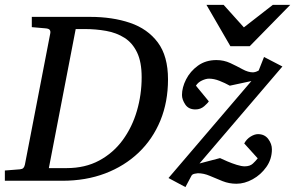

<svg xmlns="http://www.w3.org/2000/svg" viewBox="-35 -740 1208 786"><path d="M-15.1 0V-42L46.9 -46.9Q56.6 -47.9 60.8 -52.5Q64.9 -57.1 66.9 -65.9L170.9 -604Q172.4 -612.3 168.5 -617.7Q164.6 -623 150.9 -624L95.2 -628.9V-670.9H334Q425.3 -670.9 497.3 -646.5Q569.3 -622.1 611.1 -566.2Q652.8 -510.3 652.8 -415Q652.8 -322.8 621.6 -246.6Q590.3 -170.4 532.5 -115.2Q474.6 -60.1 395.5 -30Q316.4 0 220.2 0ZM165 -51.8H237.8Q313.5 -51.8 371.1 -82.8Q428.7 -113.8 467.3 -166.5Q505.9 -219.2 525.4 -285.9Q544.9 -352.5 544.9 -423.8Q544.9 -486.3 526.1 -525.4Q507.3 -564.5 474.6 -585.2Q441.9 -606 399.7 -613.5Q357.4 -621.1 311 -621.1H274.9ZM1121.1 -467.8 781.7 -70.8 865.7 -92.8Q877 -87.4 895.8 -79.3Q914.6 -71.3 934.1 -65.2Q953.6 -59.1 966.8 -59.1Q988.3 -59.1 1000.2 -70.3Q1012.2 -81.5 1020 -91.8L964.8 -152.8Q974.6 -170.9 991 -180.9Q1007.3 -190.9 1021 -190.9Q1048.3 -190.9 1063.2 -170.9Q1078.1 -150.9 1078.1 -128.9Q1078.1 -88.4 1055.4 -56.4Q1032.7 -24.4 999.3 -6.1Q965.8 12.2 933.1 12.2Q902.8 12.2 876 1.5Q849.1 -9.3 824.2 -20Q799.3 -30.8 774.9 -30.8Q771.5 -30.8 762 -28.8Q752.4 -26.9 749 -21L724.1 25.9L654.8 -11.2L994.1 -408.2L905.8 -389.2Q885.7 -400.4 863.3 -409.2Q840.8 -418 820.8 -418Q808.1 -418 791.7 -410.4Q775.4 -402.8 767.1 -389.2L819.8 -325.2Q816.4 -318.8 801.3 -305.4Q786.1 -292 765.1 -292Q736.8 -292 723.4 -312.3Q710 -332.5 710 -351.1Q710 -381.8 726.8 -415Q743.7 -448.2 775.4 -471.2Q807.1 -494.1 851.1 -494.1Q881.3 -494.1 908 -481.7Q934.6 -469.2 957.8 -456.5Q981 -443.8 1001 -443.8Q1003.9 -443.8 1009.3 -445.1Q1014.6 -446.3 1023.9 -451.2L1045.9 -506.8ZM1153.3 -720.2 987.3 -550.8H908.2L810.1 -720.2H880.4L963.4 -627.9L1082 -720.2Z"/></svg>

Font: Charis
Style: Italic
Weight: 400
Italic angle: -11°
Designer: Walt Agee, Miriam Martin, Annie Olsen, Victor Gaultney, Lorna Priest, Alan Ward, Bob Hallissy, Martin Hosken, Sharon Cor
Foundry: SIL Global
Version: Version 7.000